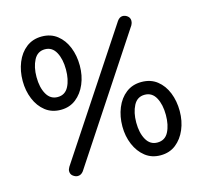

<svg xmlns="http://www.w3.org/2000/svg" viewBox="-104 -823 998 947"><g transform="rotate(-15 395.0 -350.0)"><path d="M186 -335Q140 -335 107.5 -360.5Q75 -386 57.5 -428.5Q40 -471 40 -521Q40 -572 57.5 -615Q75 -658 108 -683.5Q141 -709 187 -709Q233 -709 265.5 -683.5Q298 -658 315 -615.5Q332 -573 332 -522Q332 -471 314 -428.5Q296 -386 263.5 -360.5Q231 -335 186 -335ZM187 -400Q225 -400 243 -434.5Q261 -469 261 -521Q261 -574 242 -609Q223 -644 186 -644Q148 -644 129.5 -608.5Q111 -573 111 -522Q111 -469 130.5 -434.5Q150 -400 187 -400ZM603 9Q558 9 525.5 -16.5Q493 -42 475 -84.5Q457 -127 457 -177Q457 -228 474.5 -271Q492 -314 525 -339.5Q558 -365 604 -365Q651 -365 683.5 -339.5Q716 -314 733 -271.5Q750 -229 750 -178Q750 -127 732 -84.5Q714 -42 681.5 -16.5Q649 9 603 9ZM604 -56Q643 -56 661 -90.5Q679 -125 679 -177Q679 -230 660 -265Q641 -300 603 -300Q565 -300 546.5 -264.5Q528 -229 528 -178Q528 -125 547.5 -90.5Q567 -56 604 -56ZM182 2Q170 2 158 -7Q146 -16 146 -32Q146 -41 153 -53L571 -686Q583 -703 599 -703Q612 -703 623.5 -694Q635 -685 635 -669Q635 -659 629 -648L211 -14Q199 2 182 2Z"/></g></svg>

Font: Quicksand Light Medium
Style: Regular
Weight: 500
Version: Version 3.006